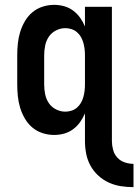

<svg xmlns="http://www.w3.org/2000/svg" viewBox="-20 -548 570 791"><path d="M530 223Q504 223 478 219Q452 215 428 204Q404 193 384.5 175Q365 157 352.5 134Q340 111 335 85Q330 59 330 33V-81Q322 -62 310 -45Q298 -28 281 -15.5Q264 -3 244 2.5Q224 8 203 8Q179 8 155.5 0.5Q132 -7 113.5 -22.5Q95 -38 82.5 -59.5Q70 -81 63 -104Q56 -127 53.5 -151.5Q51 -176 51 -200V-320Q51 -344 53.5 -368.5Q56 -393 63 -416Q70 -439 82.5 -460.5Q95 -482 113.5 -497.5Q132 -513 155.5 -520.5Q179 -528 203 -528Q224 -528 244 -522.5Q264 -517 281 -504.5Q298 -492 310 -475Q322 -458 330 -439V-520H441V33Q441 51 446 69.5Q451 88 463.5 101.5Q476 115 494 121Q512 127 530 127ZM249 -88Q262 -88 274.5 -92Q287 -96 297 -104.5Q307 -113 313.5 -124.5Q320 -136 323.5 -148.5Q327 -161 328.5 -174Q330 -187 330 -200V-320Q330 -333 328.5 -346Q327 -359 323.5 -371.5Q320 -384 313.5 -395.5Q307 -407 297 -415.5Q287 -424 274.5 -428Q262 -432 249 -432Q229 -432 210.5 -422.5Q192 -413 181 -396.5Q170 -380 166 -360Q162 -340 162 -320V-200Q162 -180 166 -160Q170 -140 181 -123.5Q192 -107 210.5 -97.5Q229 -88 249 -88Z"/></svg>

Font: Iosevka Term
Style: Bold
Weight: 700
Monospace: yes
Designer: Belleve Invis
Foundry: Belleve Invis
Version: Version 30.0.1